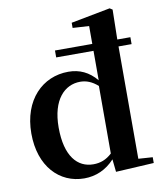

<svg xmlns="http://www.w3.org/2000/svg" viewBox="-91 -893 839 983"><g transform="rotate(-10 329.0 -401.5)"><path d="M631 0V-30L557 -35V-619H625V-655H557L560 -810L546 -819L342 -780V-753L427 -748V-655H233V-619H427V-466C387 -514 339 -536 281 -536C147 -536 40 -432 40 -257C40 -86 139 16 268 16C329 16 383 -8 426 -55L433 11ZM183 -263C183 -408 251 -475 332 -475C363 -475 393 -464 423 -437V-86C393 -58 362 -47 326 -47C244 -47 183 -113 183 -263Z"/></g></svg>

Font: Noto Serif KR
Style: Bold
Weight: 700
Designer: Ryoko NISHIZUKA 西塚涼子 (kana & ideographs); Frank Grießhammer (Latin, Greek & Cyrillic); Wenlong ZHANG 张文龙 (bopomofo); San
Foundry: Adobe
Version: Version 2.001;hotconv 1.1.0;makeotfexe 2.6.0